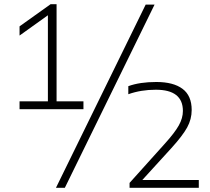

<svg xmlns="http://www.w3.org/2000/svg" viewBox="-20 -830 1006 918"><path d="M73.5 -308V-345.5H209V-757L73.5 -660V-704L222 -810H250.5V-345.5H379V-308ZM247.5 68 676.5 -808H719L290 68ZM599.5 68V44.5L768.5 -143.5Q815.5 -195.5 835 -230.5Q854.5 -265.5 854.5 -299.5Q854.5 -401 725 -401Q654 -401 593.5 -379.5V-418Q648 -438 727.5 -438Q809 -438 852.8 -405.2Q896.5 -372.5 896.5 -304Q896.5 -260 874.8 -220.5Q853 -181 800 -122.5L660.5 30.5H930.5V68Z"/></svg>

Font: Encode Sans Expanded Expanded ExtraLight
Style: Regular
Weight: 200
Width: 7
Designer: Multiple Designers
Foundry: Impallari Type
Version: Version 3.000; ttfautohint (v1.8.3) -l 8 -r 50 -G 200 -x 14 